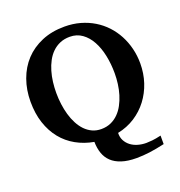

<svg xmlns="http://www.w3.org/2000/svg" viewBox="-152 -816 1060 1128"><g transform="rotate(-20 378.0 -251.5)"><path d="M559.1 -328.1Q559.1 -386.7 548.1 -439.7Q537.1 -492.7 515.1 -532.7Q493.2 -572.8 460.2 -596.4Q427.2 -620.1 383.8 -620.1Q349.1 -620.1 321.8 -608.4Q294.4 -596.7 273.7 -576.4Q252.9 -556.2 238.3 -528.8Q223.6 -501.5 214.4 -470Q205.1 -438.5 200.9 -404.5Q196.8 -370.6 196.8 -336.9Q196.8 -301.3 201.4 -266.1Q206.1 -231 215.3 -198.7Q224.6 -166.5 239.3 -138.7Q253.9 -110.8 273.4 -90.6Q293 -70.3 318.1 -58.6Q343.3 -46.9 374 -46.9Q407.2 -46.9 434.1 -58.8Q460.9 -70.8 481.4 -91.3Q502 -111.8 516.6 -139.2Q531.2 -166.5 540.8 -197.8Q550.3 -229 554.7 -262.5Q559.1 -295.9 559.1 -328.1ZM687 161.1Q635.3 172.9 592.8 178.5Q550.3 184.1 509.8 184.1Q456.1 184.1 418 171.6Q379.9 159.2 356 136.5Q332 113.8 320.8 81.5Q309.6 49.3 309.1 9.8Q248.5 -1 198.5 -29.1Q148.4 -57.1 112.5 -101.6Q76.7 -146 56.9 -205.8Q37.1 -265.6 37.1 -339.8Q37.1 -413.6 60.1 -477.3Q83 -541 126.2 -587.4Q169.4 -633.8 232.2 -660.4Q294.9 -687 375 -687Q426.8 -687 472.7 -674.1Q518.6 -661.1 556.9 -637.9Q595.2 -614.7 625.5 -582.3Q655.8 -549.8 676.8 -510.3Q697.8 -470.7 709 -425.5Q720.2 -380.4 720.2 -332Q720.2 -269.5 701.7 -213.4Q683.1 -157.2 648.9 -112.1Q614.7 -66.9 566.2 -35.6Q517.6 -4.4 458 7.8Q457 35.2 468 55.9Q479 76.7 497.8 91.1Q516.6 105.5 541.7 112.8Q566.9 120.1 594.2 120.1Q608.9 120.1 631.3 117.9Q653.8 115.7 687 107.9Z"/></g></svg>

Font: Charis SIL
Style: Bold
Weight: 700
Foundry: SIL International
Version: Version 4.112